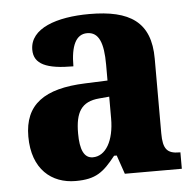

<svg xmlns="http://www.w3.org/2000/svg" viewBox="-45 -596 666 651"><g transform="rotate(-5 288.0 -270.0)"><path d="M187 10C256 10 282 -11 324 -64H333L355 0H549V-56H546C504 -56 490 -72 490 -126V-380C490 -505 420 -550 282 -550C171 -550 79 -519 79 -446C79 -397 122 -378 213 -378C213 -448 231 -486 269 -486C309 -486 324 -448 324 -374V-320L248 -317C108 -312 40 -263 40 -154C40 -42 106 10 187 10ZM252 -65C222 -65 209 -95 209 -150C209 -221 229 -257 291 -262L325 -265V-191C325 -115 296 -65 252 -65Z"/></g></svg>

Font: Noto Serif Lao SemiCondensed ExtraBold
Style: Regular
Weight: 800
Width: 4
Designer: Monotype Design Team
Foundry: Monotype Imaging Inc.
Version: Version 2.003